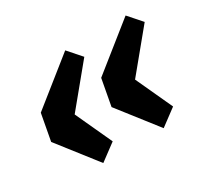

<svg xmlns="http://www.w3.org/2000/svg" viewBox="-101 -626 802 749"><g transform="rotate(-30 300.0 -251.5)"><path d="M171 -24 36 -197 58 -316 262 -479 314 -420 169 -244 245 -79ZM443 -24 308 -197 330 -316 534 -479 586 -420 441 -244 517 -79Z"/></g></svg>

Font: Source Code Pro ExtraLight ExtraBold
Style: Italic
Weight: 800
Italic angle: -11°
Monospace: yes
Version: Version 1.016;hotconv 1.0.116;makeotfexe 2.5.65601